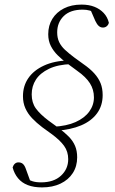

<svg xmlns="http://www.w3.org/2000/svg" viewBox="-20 -707 501 836"><path d="M163 109Q127 109 101 99Q75 89 58.5 69Q42 49 35 22Q38 12 44.5 6Q51 0 60 0Q72 0 79.5 6.5Q87 13 92 27L116 93L90 69Q106 77 121 82Q136 87 159 87Q214 87 245.5 58Q277 29 277 -14Q277 -47 259 -72Q241 -97 204 -124L164 -153Q139 -172 120 -192Q101 -212 90.5 -235.5Q80 -259 80 -288Q80 -333 103.5 -367Q127 -401 171.5 -421.5Q216 -442 278 -444V-453L291 -428Q232 -426 193.5 -407.5Q155 -389 136.5 -360.5Q118 -332 118 -296Q118 -260 136 -235Q154 -210 191 -182L235 -150Q262 -130 280 -111.5Q298 -93 307 -71.5Q316 -50 316 -22Q316 17 297 46.5Q278 76 243.5 92.5Q209 109 163 109ZM335 -687Q367 -687 391 -677.5Q415 -668 431.5 -650.5Q448 -633 454 -608Q452 -599 445 -593Q438 -587 428 -587Q418 -587 410 -594Q402 -601 395 -616L369 -676L396 -651Q385 -657 371 -661Q357 -665 340 -665Q286 -665 257.5 -637Q229 -609 229 -566Q229 -542 237.5 -524Q246 -506 262.5 -490.5Q279 -475 303 -457L343 -428Q372 -408 390.5 -387.5Q409 -367 418 -344.5Q427 -322 427 -293Q427 -247 402.5 -213.5Q378 -180 333 -161Q288 -142 226 -138V-129L211 -155Q270 -158 309 -175.5Q348 -193 368.5 -221Q389 -249 389 -283Q389 -317 371.5 -344.5Q354 -372 317 -398L271 -432Q250 -448 231.5 -466Q213 -484 201.5 -506.5Q190 -529 190 -558Q190 -596 208 -625Q226 -654 258.5 -670.5Q291 -687 335 -687Z"/></svg>

Font: Source Serif 4 36pt Light
Style: Italic
Weight: 300
Italic angle: -12°
Designer: Frank Grießhammer
Foundry: Adobe Systems Incorporated
Version: Version 4.004;hotconv 1.0.116;makeotfexe 2.5.65601